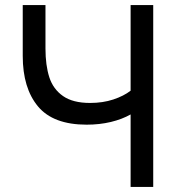

<svg xmlns="http://www.w3.org/2000/svg" viewBox="-20 -740 696 760"><path d="M497 -720H586.5V0H497V-287Q463.5 -268 418.8 -257.2Q374 -246.5 323 -246.5Q190.5 -246.5 130.2 -319Q70 -391.5 70 -518.5V-720H160V-548Q160 -481.5 175.2 -434.2Q190.5 -387 229.5 -359.8Q268.5 -332.5 336.5 -332.5Q387 -332.5 428.5 -346.2Q470 -360 497 -381Z"/></svg>

Font: CCSD_manrope Medium
Style: Regular
Weight: 500
Designer: Mikhail Sharanda
Foundry: Mikhail Sharanda
Version: Version 4.503